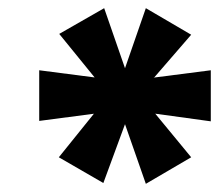

<svg xmlns="http://www.w3.org/2000/svg" viewBox="-20 -743 536 470"><path d="M233 -295 124 -358 211 -466 213 -465 76 -447V-571L215 -553H212L125 -660L235 -723L286 -576L337 -723L448 -658L358 -554L356 -553L496 -571V-446L358 -465L359 -466L448 -358L337 -293L286 -439Z"/></svg>

Font: Nunito Sans 7pt SemiCondensed Black
Style: Italic
Weight: 900
Width: 4
Italic angle: -9°
Designer: Vernon Adams
Foundry: Vernon Adams
Version: Version 3.101;gftools[0.9.27]